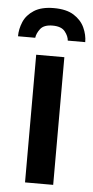

<svg xmlns="http://www.w3.org/2000/svg" viewBox="-76 -755 382 788"><g transform="rotate(5 115.5 -361.5)"><path d="M114 -723Q166 -723 196.5 -703.5Q227 -684 240.5 -654.5Q254 -625 254 -595H182Q181 -613 166 -632Q151 -651 115 -651Q79 -651 64.5 -632Q50 -613 48 -595H-23Q-23 -625 -10.5 -654.5Q2 -684 32.5 -703.5Q63 -723 114 -723ZM58 0V-526H174V0Z"/></g></svg>

Font: Archivo SemiCondensed SemiBold
Style: Regular
Weight: 600
Width: 4
Designer: Hector Gatti
Foundry: Omnibus-Type
Version: Version 2.001; ttfautohint (v1.8.3)